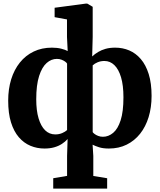

<svg xmlns="http://www.w3.org/2000/svg" viewBox="-20 -840 917 1102"><path d="M285.5 242.5V183L365 169.5V55L368 -42Q354.5 -26.5 335.2 -14Q316 -1.5 291.2 5.5Q266.5 12.5 235 12.5Q192.5 12.5 154.8 -3.2Q117 -19 88.2 -52.2Q59.5 -85.5 43.2 -137.5Q27 -189.5 27 -262.5Q27 -329 44.2 -384.8Q61.5 -440.5 94.2 -481.2Q127 -522 173.5 -544.2Q220 -566.5 278 -566.5Q308 -566.5 331.5 -560.5Q355 -554.5 368.5 -547L364.5 -628V-728.5L293.5 -741.5V-795.5L474 -819.5H480.5L512 -801V-628L509 -516Q524 -530 543 -541.5Q562 -553 586.2 -559.8Q610.5 -566.5 641 -566.5Q684.5 -566.5 722 -550.5Q759.5 -534.5 788.2 -501Q817 -467.5 833.5 -415Q850 -362.5 850 -289.5Q850 -223 833 -167.8Q816 -112.5 784 -72.2Q752 -32 707 -9.8Q662 12.5 605 12.5Q571 12.5 548 5Q525 -2.5 511.5 -9.5L515.5 55V170L595 183V242.5ZM297.5 -68.5Q319 -68.5 337 -76.2Q355 -84 365 -93.5V-475Q362 -480.5 353.8 -486.5Q345.5 -492.5 333.5 -497.2Q321.5 -502 306.5 -502Q274.5 -502 247.8 -478.5Q221 -455 204.5 -403.8Q188 -352.5 188 -270Q188 -205.5 201.5 -160.5Q215 -115.5 239.2 -92Q263.5 -68.5 297.5 -68.5ZM571 -55Q602.5 -55 629.5 -77.5Q656.5 -100 672.5 -149.8Q688.5 -199.5 688.5 -281.5Q688.5 -350 674.8 -396.2Q661 -442.5 636.5 -466.2Q612 -490 579.5 -490Q558 -490 540.2 -482.5Q522.5 -475 512 -465V-81.5Q515 -77 523.2 -70.8Q531.5 -64.5 543.8 -59.8Q556 -55 571 -55Z"/></svg>

Font: Merriweather 24pt ExtraBold
Style: Regular
Weight: 800
Version: Version 2.100